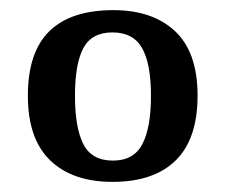

<svg xmlns="http://www.w3.org/2000/svg" viewBox="-20 -739 445 379"><path d="M202 -380Q123 -380 79 -422.5Q35 -465 35 -550Q35 -636 77.5 -677.5Q120 -719 204 -719Q281 -719 325.5 -677.5Q370 -636 370 -550Q370 -465 327 -422.5Q284 -380 202 -380ZM203 -422Q244 -422 261 -454.5Q278 -487 278 -550Q278 -613 260.5 -644Q243 -675 202 -675Q161 -675 144.5 -644Q128 -613 128 -550Q128 -487 144.5 -454.5Q161 -422 203 -422Z"/></svg>

Font: ET Text
Style: Regular
Weight: 470
Designer: Monotype Design Team
Foundry: Monotype Imaging Inc.
Version: Version 2.009